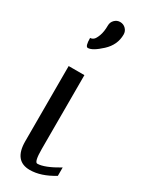

<svg xmlns="http://www.w3.org/2000/svg" viewBox="-207 -835 687 877"><g transform="rotate(30 136.5 -396.0)"><path d="M187.5 -750Q187.5 -695.3 144 -655.3Q100.6 -615.2 76.2 -615.2Q62.5 -615.2 62.5 -660.2Q71.3 -660.2 79.6 -666.5Q87.9 -672.9 96.2 -694.8Q104.5 -716.8 104.5 -750Q104.5 -767.6 116.7 -779.8Q128.9 -792 145.5 -792Q163.1 -792 175.3 -779.8Q187.5 -767.6 187.5 -750ZM125 -500V-110.4Q125 -42 140.6 -42Q177.7 -42 250 -85Q250 -85 250 -41Q183.6 0 125 0Q42 0 42 -103.5V-500Z"/></g></svg>

Font: okolaks
Style: Regular
Weight: 500
Version: Version 000.6.0